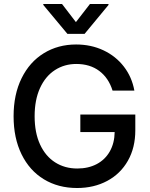

<svg xmlns="http://www.w3.org/2000/svg" viewBox="-20 -942 757 972"><path d="M366.2 -618.2Q306.2 -618.2 258.1 -587.2Q210 -556.2 182.6 -496.3Q155.3 -436.5 155.3 -353.5Q155.3 -270 182.9 -210.4Q210.4 -150.9 259.3 -119.9Q308.1 -88.9 371.1 -88.9Q427.2 -88.9 469.7 -111.3Q512.2 -133.8 535.9 -175.5Q559.6 -217.3 560.5 -273.4H386.7V-362.3H665V-282.2Q665 -194.3 627.4 -128.2Q589.8 -62 522.7 -26.1Q455.6 9.8 370.1 9.8Q274.9 9.8 202.1 -34.4Q129.4 -78.6 89.1 -160.9Q48.8 -243.2 48.8 -353.5Q48.8 -463.9 89.4 -546.1Q129.9 -628.4 201.9 -672.6Q273.9 -716.8 365.2 -716.8Q440.9 -716.8 503.7 -687.3Q566.4 -657.7 607.2 -604.7Q647.9 -551.8 660.2 -483.4H549.8Q529.8 -547.4 482.7 -582.8Q435.5 -618.2 366.2 -618.2ZM364.3 -830.1 435.5 -921.9H529.3V-917L408.2 -770.5H321.3L199.2 -917V-921.9H293.9Z"/></svg>

Font: Pretendard Medium
Style: Regular
Weight: 500
Designer: Base glyphs from Inter by Rasmus Andersson; Hangeul glyphs from Noto Sans CJK(Source Han Sans) by Jang Soo-young and Kan
Foundry: Kil Hyung-jin
Version: Version 1.309